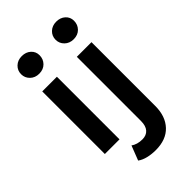

<svg xmlns="http://www.w3.org/2000/svg" viewBox="-287 -864 1158 1158"><g transform="rotate(-45 292.0 -285.5)"><path d="M82 0V-534H207V0ZM145 -622Q110 -622 87.5 -644Q65 -666 65 -697Q65 -729 87.5 -750.5Q110 -772 145 -772Q180 -772 202.5 -751.5Q225 -731 225 -700Q225 -667 203 -644.5Q181 -622 145 -622ZM316 201Q281 201 249.5 193.5Q218 186 196 170L232 77Q261 98 305 98Q339 98 358 76.5Q377 55 377 13V-534H502V10Q502 98 453.5 149.5Q405 201 316 201ZM439 -622Q404 -622 381.5 -644Q359 -666 359 -697Q359 -729 381.5 -750.5Q404 -772 439 -772Q474 -772 496.5 -751.5Q519 -731 519 -700Q519 -667 497 -644.5Q475 -622 439 -622Z"/></g></svg>

Font: MOST Montserrat SemiBold
Style: Regular
Weight: 600
Designer: Julieta Ulanovsky
Foundry: Julieta Ulanovsky
Version: Version 8.000;March 11, 2024;FontCreator 15.0.0.2926 64-bit